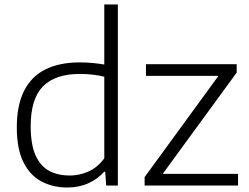

<svg xmlns="http://www.w3.org/2000/svg" viewBox="-20 -828 1113 857"><path d="M280.5 9Q216.5 9 165.2 -18Q114 -45 84.5 -104.2Q55 -163.5 55 -259.5Q55 -357 87 -421.5Q119 -486 181.8 -517.8Q244.5 -549.5 336.5 -549.5Q365.5 -549.5 393.8 -546.8Q422 -544 445.5 -540V-808H506V0H454L449.5 -61.5H445Q417 -29.5 374.8 -10.2Q332.5 9 280.5 9ZM291.5 -44.5Q334 -44.5 374.8 -62.5Q415.5 -80.5 445.5 -121.5V-485.5Q423 -491.5 394.2 -494.8Q365.5 -498 336 -498Q226.5 -498 171.8 -442.5Q117 -387 117 -265Q117 -182.5 139 -134Q161 -85.5 200.2 -65Q239.5 -44.5 291.5 -44.5ZM625.5 0V-37.5L966.5 -505V-489.5H631.5V-541.5H1036.5V-504L695 -36.5V-52H1042.5V0Z"/></svg>

Font: Encode Sans SemiExpanded Light
Style: Regular
Weight: 300
Width: 6
Designer: Multiple Designers
Foundry: Impallari Type
Version: Version 3.002